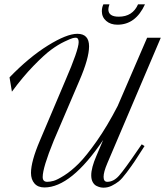

<svg xmlns="http://www.w3.org/2000/svg" viewBox="-20 -856 762 886"><path d="M164 -207 281 -483Q343 -626 343 -662Q343 -682 329 -682Q324 -682 315.5 -680Q307 -678 277.5 -664Q248 -650 216 -626.5Q184 -603 134.5 -552Q85 -501 35 -433L24 -499Q114 -592 201 -646Q288 -700 337 -700Q391 -700 391 -642Q391 -587 346 -483L228 -207Q177 -82 177 -39Q177 -17 198 -17Q211 -17 227.5 -21.5Q244 -26 276.5 -46.5Q309 -67 343.5 -101.5Q378 -136 426.5 -205Q475 -274 523 -367L659 -682H722L475 -102Q458 -62 458 -40Q458 -17 475 -17Q504 -17 529 -45Q554 -73 618 -167Q629 -182 634 -190L647 -182Q615 -132 601 -111Q587 -90 564.5 -60Q542 -30 528 -19Q514 -8 496 1Q478 10 458 10Q451 10 443.5 8.5Q436 7 425.5 2Q415 -3 408 -15.5Q401 -28 401 -47Q401 -82 425 -137L456 -210Q308 9 185 9Q155 9 139 -9.5Q123 -28 123 -58Q123 -111 164 -207ZM649 -836Q606 -742 522 -742Q490 -742 470 -759.5Q450 -777 450 -804Q450 -821 457 -836H485Q480 -821 480 -813Q480 -779 528 -779Q592 -779 617 -836Z"/></svg>

Font: Dynalight
Style: Regular
Weight: 400
Designer: Astigmatic (AOETI)
Foundry: Astigmatic (AOETI)
Version: Version 1.000